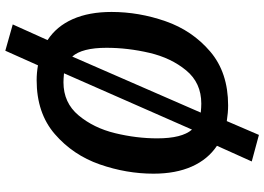

<svg xmlns="http://www.w3.org/2000/svg" viewBox="-156 -708 995 723"><g transform="rotate(-90 341.5 -346.5)"><path d="M658 -424Q658 -321 623 -220.5Q588 -120 509 -52.5Q430 15 306 15Q279 15 247 10L195 131L95 104L154 -27Q103 -61 76 -121.5Q49 -182 49 -266Q49 -368 84 -468.5Q119 -569 198 -637.5Q277 -706 401 -706Q429 -706 457 -701L512 -824L611 -796L552 -665Q604 -631 631 -570Q658 -509 658 -424ZM182 -252Q182 -159 215 -121L427 -603Q405 -605 393 -605Q316 -605 268.5 -548Q221 -491 201.5 -410.5Q182 -330 182 -252ZM523 -443Q523 -535 490 -572L279 -88Q299 -86 313 -86Q391 -86 438 -143Q485 -200 504 -281.5Q523 -363 523 -443Z"/></g></svg>

Font: FiraGO Medium
Style: Italic
Weight: 500
Italic angle: -8°
Designer: bBox Type GmbH
Foundry: bBox Type GmbH
Version: Version 1.001